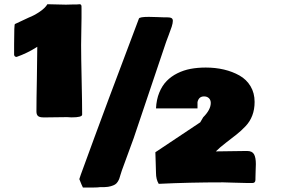

<svg xmlns="http://www.w3.org/2000/svg" viewBox="-20 -838 1310 890"><path d="M715.8 14.2Q703.1 -6.3 703.1 -36.6Q703.1 -53.2 701.7 -85.4Q700.2 -117.7 700.2 -132.3L908.2 -271L921.9 -294.4Q957 -329.6 957 -360.8Q957 -374.5 948.5 -382.8Q939.9 -391.1 925.8 -391.1Q901.4 -391.1 895.5 -364.7V-335.4H703.1Q705.1 -376.5 718.3 -408.7Q731.4 -440.9 752.4 -462.4Q773.4 -483.9 802.2 -498.3Q831.1 -512.7 863.5 -518.8Q896 -524.9 933.6 -524.9Q978.5 -524.9 1018.1 -515.6Q1057.6 -506.3 1090.1 -488Q1122.6 -469.7 1141.4 -438.2Q1160.2 -406.7 1160.2 -365.7Q1160.2 -330.6 1149.4 -302.5Q1138.7 -274.4 1118.2 -252.9Q1097.7 -231.4 1077.1 -215.1Q1056.6 -198.7 1027.8 -176.8Q999 -154.8 980.5 -136.2Q1003.4 -136.2 1051.5 -137.2Q1099.6 -138.2 1125 -138.2Q1148.9 -138.2 1157.5 -123Q1166 -107.9 1166 -77.6Q1166 -68.4 1165 -46.4Q1164.1 -24.4 1164.1 -12.2V-5.4Q1164.1 10.3 1150.4 10.3H1125Q1102.5 10.3 1065.7 8.8Q1028.8 7.3 1014.6 7.3Q856.4 7.3 715.8 14.2ZM347.7 -7.8Q351.6 -21.5 354.5 -28.3Q480 -373 624 -752Q627 -759.8 669.9 -759.8Q685.1 -759.8 708.3 -758.8Q731.4 -757.8 735.4 -757.8H752Q767.6 -757.8 774.4 -754.4Q781.2 -751 781.2 -741.2Q781.2 -731 775.9 -714.1Q770.5 -697.3 761.7 -674.8Q752.9 -652.3 750 -643.6Q627.4 -279.3 599.6 -197.3L544.9 -47.9Q542.5 -41 538.8 -28.8Q535.2 -16.6 533.2 -10.5Q531.2 -4.4 525.9 4.2Q520.5 12.7 513.4 17.1Q506.3 21.5 494.1 25.1Q481.9 28.8 464.8 29.3H445.3Q433.6 31.2 414.1 31.2H364.3Q358.9 21 347.7 -7.8ZM180.2 -293.9Q164.1 -293.9 156.5 -300Q148.9 -306.2 148.9 -321.3Q148.9 -374 150.9 -471.4Q152.8 -568.8 152.8 -621.1Q106.4 -591.3 57.1 -574.2Q46.9 -574.2 45.4 -584V-632.8Q45.4 -726.6 49.3 -726.6L113.8 -756.8Q138.2 -766.1 163.8 -783.4Q189.5 -800.8 199.7 -818.4Q256.3 -816.4 285.6 -816.4Q292 -816.4 304.2 -816.9Q316.4 -817.4 322.8 -817.4H336.4Q345.2 -817.4 350.1 -818.4Q354 -817.9 355.7 -815.4Q357.4 -813 357.7 -809.6Q357.9 -806.2 357.9 -796.9V-754.9Q357.9 -733.9 356.9 -692.1Q356 -650.4 356 -628.9Q356 -576.2 358.4 -468.3Q360.8 -360.4 360.8 -306.6Q360.8 -293.9 312 -293.9Q299.3 -293.9 293.5 -294.9H277.8Q264.6 -294.9 238.8 -294.4Q212.9 -293.9 199.7 -293.9Z"/></svg>

Font: Bowlby One SC
Style: Regular
Weight: 400
Width: 1
Version: Version 1.2